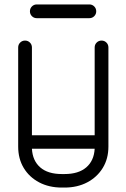

<svg xmlns="http://www.w3.org/2000/svg" viewBox="-20 -842 570 866"><path d="M407 -628Q407 -641 416 -650Q425 -659 438 -659Q451 -659 460 -650Q469 -641 469 -628V-181Q469 -126 443.5 -84.5Q418 -43 373.5 -19.5Q329 4 271 4H259Q201 4 156.5 -19.5Q112 -43 87 -84.5Q62 -126 62 -181V-628Q62 -641 71 -650Q80 -659 93 -659Q106 -659 115 -650Q124 -641 124 -628V-232H407ZM259 -57H271Q334 -57 369 -87Q404 -117 407 -171H124Q127 -117 161.5 -87Q196 -57 259 -57ZM383 -822Q396 -822 405 -813Q414 -804 414 -791Q414 -778 405 -769Q396 -760 383 -760H146Q133 -760 124 -769Q115 -778 115 -791Q115 -804 124 -813Q133 -822 146 -822Z"/></svg>

Font: Libertine Sup Medium
Style: Regular
Weight: 500
Designer: Bastien Sozeau
Foundry: NBR — Bastien Sozeau
Version: Version 2.003; ttfautohint (v1.8.4.7-5d5b);gftools[0.9.33]